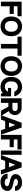

<svg xmlns="http://www.w3.org/2000/svg" viewBox="3290 -4156 881 7502"><g transform="rotate(90 3731.0 -405.5)"><path d="M226 0H46V-809H616V-648H226V-503H526V-342H226Z M1010 -826Q1093 -826 1163.5 -797.5Q1234 -769 1285.5 -715.5Q1337 -662 1366 -582.5Q1395 -503 1395 -406Q1395 -304 1365 -223Q1335 -142 1282 -90.5Q1229 -39 1159.5 -12Q1090 15 1010 15Q930 15 860.5 -12.5Q791 -40 738 -91.5Q685 -143 654.5 -224Q624 -305 624 -406Q624 -504 654.5 -585Q685 -666 737.5 -718Q790 -770 860 -798Q930 -826 1010 -826ZM1010 -153Q1105 -153 1163 -216.5Q1221 -280 1221 -406Q1221 -531 1162.5 -595Q1104 -659 1010 -659Q915 -659 857 -594.5Q799 -530 799 -406Q799 -281 857 -217Q915 -153 1010 -153Z M1414 -809H2158V-648H1876V0H1696V-648H1414Z M2563 -826Q2646 -826 2716.5 -797.5Q2787 -769 2838.5 -715.5Q2890 -662 2919 -582.5Q2948 -503 2948 -406Q2948 -304 2918 -223Q2888 -142 2835 -90.5Q2782 -39 2712.5 -12Q2643 15 2563 15Q2483 15 2413.5 -12.5Q2344 -40 2291 -91.5Q2238 -143 2207.5 -224Q2177 -305 2177 -406Q2177 -504 2207.5 -585Q2238 -666 2290.5 -718Q2343 -770 2413 -798Q2483 -826 2563 -826ZM2563 -153Q2658 -153 2716 -216.5Q2774 -280 2774 -406Q2774 -531 2715.5 -595Q2657 -659 2563 -659Q2468 -659 2410 -594.5Q2352 -530 2352 -406Q2352 -281 2410 -217Q2468 -153 2563 -153Z M3416 -398H3746V-1H3637L3622 -73Q3520 15 3371 15Q3291 15 3221.5 -12.5Q3152 -40 3099 -91.5Q3046 -143 3015.5 -224Q2985 -305 2985 -406Q2985 -504 3015.5 -585Q3046 -666 3098.5 -718Q3151 -770 3221 -798Q3291 -826 3371 -826Q3512 -826 3612.5 -746Q3713 -666 3744 -523H3564Q3540 -590 3489.5 -624.5Q3439 -659 3371 -659Q3276 -659 3218 -594.5Q3160 -530 3160 -406Q3160 -281 3218 -217Q3276 -153 3371 -153Q3436 -153 3485.5 -184Q3535 -215 3561 -279H3416Z M4322 -310 4513 0H4308L4148 -292H4000V0H3820V-809L4194 -810Q4259 -810 4313 -788Q4367 -766 4403 -729.5Q4439 -693 4458.5 -646Q4478 -599 4478 -549Q4478 -470 4435.5 -403Q4393 -336 4322 -310ZM4000 -449H4209Q4257 -449 4289 -476Q4321 -503 4321 -549Q4321 -595 4288.5 -624Q4256 -653 4209 -653H4000Z M5074 0 5011 -167H4713L4650 0H4480L4777 -809H4965L5244 0ZM4769 -316H4955L4862 -563Z M5430 0H5250V-809H5820V-648H5430V-503H5730V-342H5430Z M6030 -809V0H5863V-809Z M6632 0 6569 -167H6271L6208 0H6038L6335 -809H6523L6802 0ZM6327 -316H6513L6420 -563Z M7148 -485Q7177 -478 7192.5 -474.5Q7208 -471 7237 -463Q7266 -455 7282 -448.5Q7298 -442 7322.5 -431Q7347 -420 7361.5 -409Q7376 -398 7392.5 -382Q7409 -366 7418 -348Q7427 -330 7433.5 -307Q7440 -284 7440 -257Q7440 -134 7348 -59.5Q7256 15 7085 15Q6943 15 6856.5 -58.5Q6770 -132 6770 -244V-259H6963V-244Q6963 -195 7006 -172.5Q7049 -150 7112 -150Q7151 -150 7181.5 -157.5Q7212 -165 7233.5 -187Q7255 -209 7255 -244Q7255 -258 7249 -270Q7243 -282 7228.5 -292Q7214 -302 7200.5 -309Q7187 -316 7161 -323.5Q7135 -331 7118.5 -335.5Q7102 -340 7070 -348Q7041 -354 7026 -358Q7011 -362 6983 -370Q6955 -378 6938.5 -384.5Q6922 -391 6898 -401.5Q6874 -412 6860 -423Q6846 -434 6829.5 -449.5Q6813 -465 6804.5 -481.5Q6796 -498 6789.5 -520Q6783 -542 6783 -566Q6783 -684 6874 -754.5Q6965 -825 7116 -825Q7256 -825 7344.5 -753Q7433 -681 7433 -566V-551H7255V-566Q7255 -610 7207.5 -637Q7160 -664 7098 -664Q7070 -664 7042 -656Q7014 -648 6992 -628.5Q6970 -609 6970 -581Q6970 -567 6976 -556Q6982 -545 6996 -535.5Q7010 -526 7022.5 -519.5Q7035 -513 7060 -506Q7085 -499 7101 -495.5Q7117 -492 7148 -485Z"/></g></svg>

Font: Neutral Face
Style: Bold
Weight: 700
Designer: Vadym Aksieiev
Version: Version 1.039;Fontself Maker 3.5.7